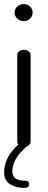

<svg xmlns="http://www.w3.org/2000/svg" viewBox="-21 -716 232 935"><path d="M-1 124Q-1 50 68 -12Q63 -19 63 -26V-449Q63 -459 72 -466Q81 -473 95 -473Q109 -473 118.5 -466Q128 -459 128 -449V-26Q128 -10 108 -2Q39 58 39 119Q39 164 101 164Q121 164 121 182Q121 199 96 199Q55 199 27 180.5Q-1 162 -1 124ZM95 -696Q113 -696 125.5 -684Q138 -672 138 -655Q138 -638 125.5 -625.5Q113 -613 95 -613Q76 -613 63 -625.5Q50 -638 50 -655Q50 -672 63 -684Q76 -696 95 -696Z"/></svg>

Font: Terminal Dosis
Style: Regular
Weight: 400
Designer: Edgar Tolentino, Pablo Impallari, Igino Marini
Foundry: Edgar Tolentino, Pablo Impallari, Igino Marini
Version: Version 1.007